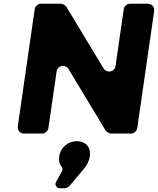

<svg xmlns="http://www.w3.org/2000/svg" viewBox="-20 -720 851 1035"><path d="M776 -700H681C665 -700 649 -686 647 -670L603 -365C598 -331 556 -323 538 -352L338 -683C333 -691 317 -700 308 -700H201C185 -700 169 -686 167 -670L76 -40C73 -18 88 0 110 0H207C223 0 239 -14 241 -30L285 -334C290 -368 332 -376 350 -347L549 -17C554 -9 569 0 579 0H686C702 0 718 -14 720 -30L811 -660C814 -682 799 -700 776 -700ZM394 41C346 41 306 75 299 124C296 145 300 165 313 180C316 184 319 196 316 200L283 259C273 276 284 295 303 295H328C335 295 351 288 355 282L433 189C449 170 461 148 464 123C472 70 438 41 394 41Z"/></svg>

Font: Trueno
Style: RoundBdIt
Weight: 700
Designer: Julieta Ulanovsky, Jasper
Foundry: Julieta Ulanovsky, Cannot Into Space Fonts
Version: Version 3.001